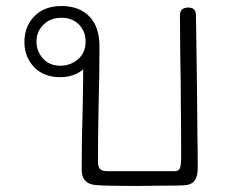

<svg xmlns="http://www.w3.org/2000/svg" viewBox="-20 -615 777 637"><path d="M635 -161Q636 -126 636 -58Q636 -30 625.5 -15.5Q615 -1 587 0Q573 1 509 1L434 2Q333 2 298 -1Q251 -5 251 -51Q251 -153 254 -240Q256 -342 256 -385Q226 -359 179 -359Q125 -359 93 -392.5Q61 -426 61 -476Q61 -527 94 -561Q127 -595 184 -595Q243 -595 276.5 -560.5Q310 -526 310 -461Q310 -355 307 -262Q305 -142 305 -81Q305 -61 312 -54Q319 -47 337 -47H559Q573 -47 577 -57Q581 -67 581 -99Q581 -200 580 -267Q580 -339 578 -433L577 -564Q577 -590 605 -590Q630 -590 630 -565L631 -509Q634 -308 634 -268ZM264 -477Q264 -511 242 -533.5Q220 -556 184 -556Q147 -556 124 -533Q101 -510 101 -477Q101 -445 122.5 -421Q144 -397 180 -397Q214 -397 239 -418.5Q264 -440 264 -477Z"/></svg>

Font: Mali Light
Style: Regular
Weight: 300
Designer: Kitiyaporn Chalermlarp | Katatrad Aksorn Co.,Ltd.
Foundry: Cadson Demak Co.,Ltd.
Version: Version 1.000; ttfautohint (v1.6)